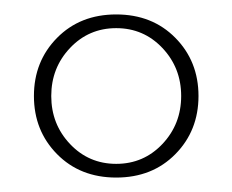

<svg xmlns="http://www.w3.org/2000/svg" viewBox="-20 -730 322 266"><path d="M27 -597Q27 -645 59 -677.5Q91 -710 141 -710Q191 -710 223 -677.5Q255 -645 255 -597Q255 -549 223 -516.5Q191 -484 141 -484Q91 -484 59 -516.5Q27 -549 27 -597ZM231 -597Q231 -636 205 -663.5Q179 -691 141 -691Q103 -691 77 -663.5Q51 -636 51 -597Q51 -558 77 -530.5Q103 -503 141 -503Q179 -503 205 -530.5Q231 -558 231 -597Z"/></svg>

Font: Taviraj Thin
Style: Regular
Weight: 250
Designer: Katatrad Team
Foundry: CadsonDemak
Version: Version 1.001